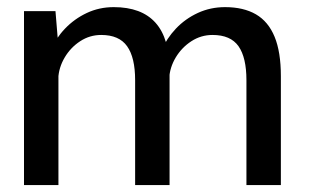

<svg xmlns="http://www.w3.org/2000/svg" viewBox="-20 -532 890 552"><path d="M688.5 0V-301.5Q688.5 -366.5 665.8 -399Q643 -431.5 591 -431.5Q558 -431.5 530.2 -413.5Q502.5 -395.5 485.2 -366.8Q468 -338 466.5 -306.5L428.5 -314Q428.5 -351 443.8 -386.2Q459 -421.5 485.8 -449.8Q512.5 -478 548.8 -494.8Q585 -511.5 627 -511.5Q680 -511.5 715.8 -490.8Q751.5 -470 769.5 -426.2Q787.5 -382.5 787.5 -313V0ZM49 0V-500H139.5L148 -397V0ZM368.5 0V-301.5Q368.5 -366.5 345.5 -399Q322.5 -431.5 271 -431.5Q238 -431.5 210.5 -413.5Q183 -395.5 166 -366.8Q149 -338 147.5 -306.5L109.5 -314Q110 -351 125 -386.2Q140 -421.5 167 -449.8Q194 -478 229.8 -494.8Q265.5 -511.5 307 -511.5Q387 -511.5 427.2 -466.5Q467.5 -421.5 467.5 -329V0Z"/></svg>

Font: Trispace Thin
Style: Regular
Weight: 400
Version: Version 1.210